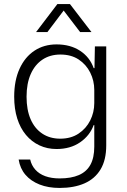

<svg xmlns="http://www.w3.org/2000/svg" viewBox="-20 -750 624 947"><path d="M274 177Q218 177 175 160Q132 143 105.5 112Q79 81 72 37H129Q135 65 154 86.5Q173 108 203.5 119Q234 130 274 130Q331 130 369 113.5Q407 97 426 62.5Q445 28 445 -27V-133H442Q423 -81 375 -48Q327 -15 259 -15Q213 -15 174.5 -33Q136 -51 108 -84.5Q80 -118 65 -165.5Q50 -213 50 -273Q50 -353 76.5 -411Q103 -469 150 -500Q197 -531 259 -531Q327 -531 375 -499.5Q423 -468 442 -414H446L448 -521H504V-33Q504 39 476 85.5Q448 132 396.5 154.5Q345 177 274 177ZM277 -66Q330 -66 367.5 -91Q405 -116 425 -156Q445 -196 445 -242V-306Q445 -352 425 -392Q405 -432 368 -456.5Q331 -481 278 -481Q227 -481 189.5 -456Q152 -431 131.5 -384.5Q111 -338 111 -273Q111 -208 131 -162Q151 -116 188.5 -91Q226 -66 277 -66ZM158 -592 263 -730H325L431 -592H375L294 -698L214 -592Z"/></svg>

Font: Mona Sans Light
Style: Regular
Weight: 300
Designer: Deni Anggara
Foundry: GitHub
Version: Version 2.000